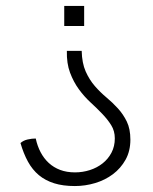

<svg xmlns="http://www.w3.org/2000/svg" viewBox="-20 -625 513 645"><path d="M195.8 -537.6V-605H262.7V-537.6ZM48.8 -144.5Q58.6 -153.3 73 -156.5Q87.4 -159.7 100.1 -159.7Q105.5 -134.3 116.5 -113.5Q127.4 -92.8 143.8 -77.6Q160.2 -62.5 182.1 -54.2Q204.1 -45.9 231.9 -45.9Q257.8 -45.9 282 -53.7Q306.2 -61.5 324.7 -76.2Q343.3 -90.8 354.5 -112.1Q365.7 -133.3 365.7 -160.2Q365.7 -185.1 353.5 -204.6Q341.3 -224.1 323.2 -242.9Q305.2 -261.7 283.9 -281.2Q262.7 -300.8 244.9 -325.2Q227.1 -349.6 215.3 -380.9Q203.6 -412.1 204.6 -454.1H254.4Q255.4 -413.1 267.8 -385Q280.3 -356.9 298.6 -335.9Q316.9 -314.9 337.6 -297.6Q358.4 -280.3 376.2 -260.7Q394 -241.2 406 -216.6Q418 -191.9 418 -155.8Q418 -117.7 401.9 -88.6Q385.7 -59.6 359.4 -39.8Q333 -20 299.6 -10Q266.1 0 231.4 0Q191.4 0 161.9 -9.3Q132.3 -18.6 110.6 -36.6Q88.9 -54.7 74 -81.8Q59.1 -108.9 48.8 -144.5Z"/></svg>

Font: SaysetthaMai
Style: Regular
Weight: 400
Designer: John M. Durdin
Foundry: Lao Script for Windows
Version: Version 1.101